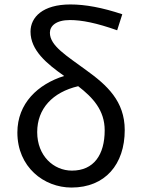

<svg xmlns="http://www.w3.org/2000/svg" viewBox="-20 -829 634 862"><path d="M303 -63C221 -63 147 -129 147 -236C147 -341 216 -415 331 -442C397 -391 450 -334 450 -244C450 -134 401 -63 303 -63ZM529 -765C439 -795 363 -809 296 -809C172 -809 117 -752 117 -687C117 -603 190 -543 268 -488C150 -451 58 -365 58 -234C58 -79 177 13 301 13C452 13 540 -91 540 -245C540 -375 460 -447 367 -514C279 -579 204 -623 204 -682C204 -712 231 -739 294 -739C347 -739 413 -726 506 -693Z"/></svg>

Font: Noto Sans Mono CJK JP Regular
Style: Regular
Weight: 400
Designer: Ryoko NISHIZUKA (kana & ideographs); Paul D. Hunt (Latin, Greek & Cyrillic); Wenlong ZHANG (bopomofo); Sandoll Communica
Foundry: Adobe Systems Incorporated
Version: Version 1.004;PS 1.004;hotconv 1.0.82;makeotf.lib2.5.63406